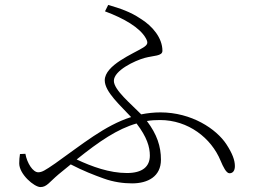

<svg xmlns="http://www.w3.org/2000/svg" viewBox="-20 -764 1040 779"><path d="M83 -140 61 -139C59 -125 58 -116 58 -101C58 -57 119 -5 144 -5C170 -5 180 -25 218 -57L267 -97C317 -71 361 -54 400 -40C441 -25 482 -20 516 -20C580 -20 633 -48 633 -116C633 -170 617 -219 576 -273C593 -276 611 -277 629 -277C744 -277 837 -204 875 -112C885 -88 898 -61 911 -61C926 -61 933 -73 933 -90C933 -114 923 -141 899 -178C858 -241 757 -308 631 -308C604 -308 578 -305 553 -300C512 -342 442 -399 442 -436C442 -478 527 -518 567 -529C604 -539 639 -536 639 -558C639 -609 600 -658 549 -689C509 -716 467 -730 419 -744L406 -718C484 -689 547 -652 571 -610C582 -591 580 -583 561 -571C521 -546 405 -500 405 -438C405 -391 470 -335 512 -289C405 -255 313 -178 204 -101C162 -72 150 -65 135 -65C114 -65 90 -101 83 -140ZM534 -263C576 -208 588 -168 588 -133C588 -88 558 -62 495 -62C424 -62 353 -88 291 -117C383 -191 457 -241 534 -263Z"/></svg>

Font: Noto Serif CJK HK ExtraLight
Style: Regular
Weight: 200
Designer: Ryoko NISHIZUKA 西塚涼子 (kana & ideographs); Frank Grießhammer (Latin, Greek & Cyrillic); Wenlong ZHANG 张文龙 (bopomofo); San
Foundry: Adobe
Version: Version 2.001;hotconv 1.1.0;makeotfexe 2.6.0